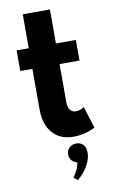

<svg xmlns="http://www.w3.org/2000/svg" viewBox="-103 -757 637 1068"><g transform="rotate(-10 215.0 -223.0)"><path d="M267 16C308.5 16 354 4.5 388.5 -14L350 -137C335.5 -126.5 320 -121 304 -121C275.5 -121 259 -141.5 259 -180V-395.5H371.5V-512H259V-704H105.5V-512H37V-395.5H105.5V-169C105.5 -110.5 119.5 -65.5 148 -33C176.5 -0.5 216 16 267 16ZM247 258C271.5 238 291 215 305.5 189.5C320 164 327 139.5 327 116C327 75.5 305 55.5 273 55.5C241 55.5 218.5 78 218.5 108.5C218.5 134.5 235.5 154 261 160C259.5 173.5 255 188.5 247.5 204C240 219.5 232 231 224.5 239.5Z"/></g></svg>

Font: Spartan
Style: Bold
Weight: 700
Designer: Matt Bailey, Mirko Velimirovic
Foundry: Matt Bailey
Version: Version 1.003